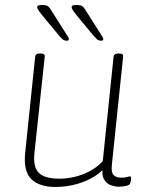

<svg xmlns="http://www.w3.org/2000/svg" viewBox="-20 -738 597 764"><path d="M201 6Q137 6 105 -25Q73 -56 80 -128L120 -513Q121 -519 125 -522Q129 -525 138 -525H142Q151 -525 155 -522Q159 -519 158 -513L117 -129Q113 -92 122 -69.5Q131 -47 154.5 -37Q178 -27 216 -27Q241 -27 266.5 -32Q292 -37 315 -46.5Q338 -56 357 -69Q376 -82 389 -97L432 -513Q434 -525 450 -525H454Q463 -525 467 -522Q471 -519 470 -513L425 -81Q422 -52 432 -41.5Q442 -31 463 -31Q477 -31 484.5 -33.5Q492 -36 497 -36Q500 -36 501 -34Q502 -32 502 -29Q502 -25 501 -19.5Q500 -14 498.5 -10Q497 -6 495 -4Q492 -1 484.5 1Q477 3 468 4Q459 5 452 5Q440 5 422.5 -0.5Q405 -6 394 -24.5Q383 -43 390 -81L405 -83Q389 -57 357.5 -37Q326 -17 285 -5.5Q244 6 201 6ZM382 -576Q378 -576 373.5 -577.5Q369 -579 364.5 -583Q360 -587 353 -595L300 -659Q280 -683 272.5 -693.5Q265 -704 265 -709Q265 -714 269 -716Q273 -718 283 -718Q294 -718 300.5 -716.5Q307 -715 312 -709.5Q317 -704 324 -692L374 -613Q383 -599 387 -592.5Q391 -586 391 -582Q391 -578 388 -577Q385 -576 382 -576ZM245 -576Q241 -576 236.5 -577.5Q232 -579 227.5 -583Q223 -587 216 -595L163 -659Q143 -683 135.5 -693.5Q128 -704 128 -709Q128 -714 132 -716Q136 -718 146 -718Q157 -718 163.5 -716.5Q170 -715 175 -709.5Q180 -704 187 -692L237 -613Q246 -599 250 -592.5Q254 -586 254 -582Q254 -578 251 -577Q248 -576 245 -576Z"/></svg>

Font: Asap Thin
Style: Italic
Weight: 250
Italic angle: -6°
Designer: Pablo Cosgaya
Foundry: Omnibus-Type
Version: Version 3.001